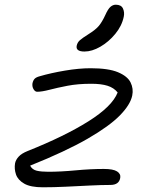

<svg xmlns="http://www.w3.org/2000/svg" viewBox="-20 -786 643 816"><path d="M162 10Q110 10 83 -5.5Q56 -21 48 -44.5Q40 -68 44 -92Q47 -107 59.5 -120.5Q72 -134 97 -144Q255 -207 356 -270.5Q457 -334 480 -393Q464 -413 437 -421.5Q410 -430 368 -430Q311 -430 267 -421.5Q223 -413 190.5 -404.5Q158 -396 138 -396Q129 -396 122.5 -407Q116 -418 118 -432Q121 -445 127.5 -451.5Q134 -458 149 -462Q197 -476 256.5 -486Q316 -496 365 -496Q441 -496 481.5 -479Q522 -462 535 -435.5Q548 -409 542 -380Q534 -341 489.5 -295.5Q445 -250 352.5 -196.5Q260 -143 108 -82Q117 -65 136 -60.5Q155 -56 185 -56Q238 -56 301.5 -62Q365 -68 421 -68Q461 -68 477.5 -57.5Q494 -47 491 -30Q486 0 449 0Q411 0 361.5 2.5Q312 5 260 7.5Q208 10 162 10ZM339 -567Q301 -567 306 -592Q309 -606 320 -615.5Q331 -625 355 -640Q387 -660 400.5 -676.5Q414 -693 427 -721Q439 -748 449.5 -757Q460 -766 472 -766Q495 -766 502.5 -750Q510 -734 506 -715Q498 -676 470 -642Q442 -608 406.5 -587.5Q371 -567 339 -567Z"/></svg>

Font: Shantell Sans Normal
Style: Italic
Weight: 300
Italic angle: -11.31°
Designer: Stephen Nixon, Anya Danilova, Shantell Martin
Foundry: Arrow Type
Version: Version 1.008;[a672d596b]